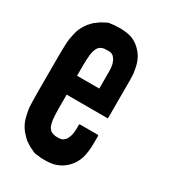

<svg xmlns="http://www.w3.org/2000/svg" viewBox="-170 -778 779 870"><g transform="rotate(30 219.5 -343.0)"><path d="M351.6 -304.7Q281.2 -304.7 140.6 -304.7Q140.6 -280.3 140.6 -231.4Q140.6 -213.9 141.6 -199.2Q142.6 -185.5 143.6 -173.8Q145.5 -163.1 147.5 -154.3Q150.4 -145.5 153.3 -138.7Q157.2 -132.8 161.1 -128.9Q165 -124 170.9 -122.1Q174.8 -120.1 178.7 -119.1Q182.6 -118.2 186.5 -117.2Q189.5 -116.2 197.3 -116.2Q206.1 -116.2 209 -116.2Q212.9 -116.2 217.8 -117.2Q222.7 -118.2 226.6 -120.1Q230.5 -122.1 234.4 -126Q238.3 -129.9 242.2 -133.8Q245.1 -138.7 248 -145.5Q251 -151.4 252.9 -159.2Q254.9 -167 255.9 -175.8Q256.8 -185.5 256.8 -196.3Q256.8 -202.1 256.8 -212.9Q256.8 -215.8 257.8 -216.8Q259.8 -217.8 261.7 -217.8Q292 -217.8 352.5 -217.8Q355.5 -217.8 356.4 -216.8Q357.4 -215.8 357.4 -212.9Q357.4 -201.2 357.4 -175.8Q357.4 -130.9 347.7 -97.7Q336.9 -63.5 315.4 -42Q293 -18.6 267.6 -8.8Q243.2 2 207 2Q204.1 2 195.3 2Q186.5 2 183.6 2Q176.8 1 169.9 0Q163.1 0 157.2 -1Q149.4 -2 144.5 -3.9Q140.6 -5.9 135.7 -7.8Q133.8 -9.8 130.9 -10.7Q128.9 -11.7 126 -12.7Q120.1 -15.6 114.3 -18.6Q108.4 -22.5 102.5 -26.4Q97.7 -29.3 91.8 -33.2Q86.9 -37.1 82 -42Q73.2 -50.8 63.5 -61.5Q54.7 -72.3 46.9 -85.9Q39.1 -100.6 35.2 -113.3Q31.2 -126 25.4 -156.2Q22.5 -173.8 22.5 -194.3Q21.5 -214.8 21.5 -238.3Q21.5 -239.3 21.5 -241.2Q21.5 -242.2 21.5 -242.2Q21.5 -242.2 21.5 -242.2Q21.5 -266.6 21.5 -316.4Q21.5 -357.4 21.5 -440.4Q21.5 -440.4 21.5 -441.4Q21.5 -441.4 21.5 -441.4Q21.5 -443.4 21.5 -447.3Q21.5 -470.7 22.5 -490.2Q22.5 -510.7 25.4 -529.3Q31.2 -559.6 35.2 -573.2Q39.1 -585.9 46.9 -599.6Q54.7 -614.3 63.5 -625Q73.2 -635.7 82 -644.5Q91.8 -652.3 101.6 -659.2Q111.3 -666 121.1 -670.9Q124 -672.9 126 -673.8Q128.9 -675.8 130.9 -675.8Q135.7 -678.7 139.6 -680.7Q144.5 -682.6 151.4 -682.6Q162.1 -684.6 179.7 -685.5Q196.3 -686.5 206.1 -686.5Q210 -685.5 212.9 -685.5Q216.8 -685.5 220.7 -685.5Q255.9 -682.6 276.4 -670.9Q297.9 -660.2 314.5 -640.6Q329.1 -626 338.9 -603.5Q348.6 -582 352.5 -553.7Q355.5 -542 355.5 -530.3Q356.4 -518.6 356.4 -505.9Q356.4 -440.4 356.4 -309.6Q356.4 -306.6 355.5 -305.7Q354.5 -303.7 351.6 -303.7Q351.6 -304.7 351.6 -304.7ZM254.9 -402.3Q254.9 -431.6 254.9 -492.2Q254.9 -502.9 253.9 -511.7Q252.9 -520.5 251 -528.3Q248 -535.2 246.1 -542Q243.2 -548.8 240.2 -552.7Q236.3 -558.6 233.4 -561.5Q229.5 -564.5 224.6 -567.4Q220.7 -569.3 215.8 -570.3Q210.9 -571.3 207 -571.3Q203.1 -571.3 195.3 -570.3Q186.5 -570.3 184.6 -570.3Q180.7 -569.3 176.8 -568.4Q172.9 -566.4 168.9 -565.4Q163.1 -562.5 159.2 -558.6Q154.3 -553.7 151.4 -547.9Q148.4 -542 145.5 -533.2Q143.6 -524.4 141.6 -513.7Q140.6 -502.9 139.6 -488.3Q138.7 -474.6 138.7 -458Q138.7 -439.5 138.7 -402.3Q177.7 -402.3 254.9 -402.3Z"/></g></svg>

Font: Typeface
Style: Regular
Weight: 400
Version: Version 1.0